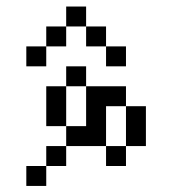

<svg xmlns="http://www.w3.org/2000/svg" viewBox="-20 -708 540 602"><path d="M375 -500V-562.5H312.5V-500ZM125 -187.5H62.5V-125H125ZM125 -187.5H187.5V-250H125ZM187.5 -250H312.5V-187.5H375V-250H312.5Q312.5 -250 312.5 -375H375Q375 -375 375 -250H437.5Q437.5 -250 437.5 -375H375V-437.5H250Q250 -437.5 250 -312.5H187.5ZM187.5 -312.5Q187.5 -312.5 187.5 -437.5H125Q125 -437.5 125 -312.5ZM187.5 -437.5H250V-500H187.5ZM125 -562.5H62.5V-500H125ZM125 -562.5H187.5V-625H125ZM312.5 -562.5V-625H250V-562.5ZM187.5 -625H250V-687.5H187.5Z"/></svg>

Font: Unifont
Style: Regular
Weight: 500
Version: Version 15.1.04